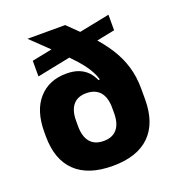

<svg xmlns="http://www.w3.org/2000/svg" viewBox="-124 -759 795 871"><g transform="rotate(-20 273.0 -323.0)"><path d="M273.5 14Q155.5 14 94.2 -45Q33 -104 33 -216V-237Q33 -339.5 82.8 -395.8Q132.5 -452 217 -452Q252.5 -452 277.2 -442Q302 -432 318.5 -414.5Q335 -397 344.5 -374.5L390 -376.5L360 -235.5Q360 -260.5 354.2 -279.5Q348.5 -298.5 337.5 -311.2Q326.5 -324 309.8 -330.8Q293 -337.5 271.5 -337.5Q229.5 -337.5 207.8 -311.5Q186 -285.5 186 -235.5V-209.5Q186 -159 208.2 -132.8Q230.5 -106.5 273 -106.5Q316 -106.5 338 -132.8Q360 -159 360 -209.5Q360 -224.5 360 -243.8Q360 -263 360 -285Q359.5 -301.5 358.2 -315.5Q357 -329.5 356.5 -345.5Q353.5 -381 335.5 -414.2Q317.5 -447.5 285.5 -483.2Q253.5 -519 208.5 -562Q163.5 -605 106.5 -660V-660.5H288Q342 -609 384 -563.8Q426 -518.5 454.8 -473.5Q483.5 -428.5 498.5 -379Q513.5 -329.5 513.5 -270V-219.5Q513.5 -105.5 452.5 -45.8Q391.5 14 273.5 14ZM488.5 -562.5 94.5 -483V-558.5L488.5 -637.5Z"/></g></svg>

Font: Anek Malayalam
Style: Bold
Weight: 700
Version: Version 1.003